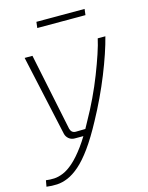

<svg xmlns="http://www.w3.org/2000/svg" viewBox="-139 -729 784 1020"><g transform="rotate(-15 253.0 -219.5)"><path d="M497 -482Q487 -442 470 -391.5Q453 -341 430.5 -285Q408 -229 381 -172Q354 -115 325 -62Q281 20 243 72.5Q205 125 171 154.5Q137 184 106 197Q75 210 46 211.5Q17 213 -12 209L-6 175Q16 178 39 177Q62 176 89 165Q116 154 146.5 127Q177 100 212 52.5Q247 5 287 -71Q317 -124 344.5 -182Q372 -240 394 -296.5Q416 -353 432 -401Q448 -449 455 -482ZM96 -482 184 -57Q191 -33 214 -33L275 -34L255 0H199Q181 0 167.5 -11Q154 -22 150 -39L53 -482ZM428 -651 424 -618H159L163 -651Z"/></g></svg>

Font: Exo 2 ExtraLight
Style: Italic
Weight: 250
Italic angle: -8°
Designer: Natanael Gama
Foundry: Natanael Gama
Version: Version 2.010